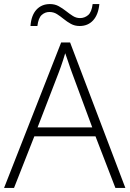

<svg xmlns="http://www.w3.org/2000/svg" viewBox="-20 -925 638 945"><path d="M548 0 450 -254H149L49 0H0L281 -716H325L597 0ZM334 -568Q330 -579 324.5 -594.5Q319 -610 313 -628.5Q307 -647 301 -663Q296 -646 290.5 -629Q285 -612 279.5 -596.5Q274 -581 269 -568L165 -298H434ZM130 -797Q132 -824 139.5 -844Q147 -864 159.5 -877.5Q172 -891 188.5 -898Q205 -905 226 -905Q250 -905 269 -894.5Q288 -884 305 -870.5Q322 -857 338.5 -846.5Q355 -836 374 -836Q396 -836 413.5 -850.5Q431 -865 436 -905H469Q464 -853 438.5 -825Q413 -797 372 -797Q348 -797 329 -807.5Q310 -818 293.5 -831.5Q277 -845 260.5 -855.5Q244 -866 223 -866Q202 -866 185.5 -851.5Q169 -837 164 -797Z"/></svg>

Font: Noto Sans Oriya ExtraLight
Style: Regular
Weight: 250
Version: Version 2.003